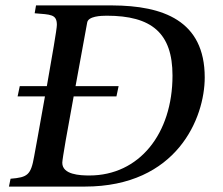

<svg xmlns="http://www.w3.org/2000/svg" viewBox="-20 -688 825 709"><path d="M13 1H293C634 1 736 -253 736 -402C736 -613 581 -667 395 -668H113L108 -639C167 -634 190 -636 190 -596C190 -581 172 -478 153 -370H53L45 -332H146C126 -218 106 -110 106 -110C94 -42 82 -33 19 -28ZM210 -87C210 -100 230 -214 252 -332H410L418 -370H259C281 -491 302 -605 302 -605C306 -628 352 -630 374 -630C540 -630 617 -566 617 -409C617 -194 494 -40 310 -40C275 -40 210 -43 210 -87Z"/></svg>

Font: KpRoman
Style: SemiboldItalic
Weight: 600
Italic angle: -11°
Version: Version 0.66